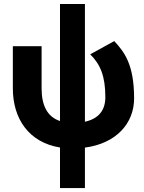

<svg xmlns="http://www.w3.org/2000/svg" viewBox="-20 -743 736 978"><path d="M285.6 214.8H412.6V8.8C572.8 -12.2 663.1 -115.2 663.1 -241.7C663.1 -412.6 614.7 -477.1 562 -533.7L439.5 -466.3C491.7 -415 516.6 -354 516.6 -248C516.6 -181.2 482.4 -138.2 412.6 -123V-722.7H285.6V-126.5C219.7 -148.4 191.9 -207.5 191.9 -293V-507.8H45.4V-293C45.4 -137.2 127.9 -17.1 285.6 8.3Z"/></svg>

Font: Giphurs ExtraBold
Style: Regular
Weight: 800
Version: Version 1.000